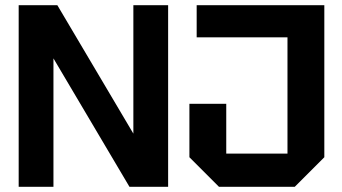

<svg xmlns="http://www.w3.org/2000/svg" viewBox="-20 -720 1320 740"><path d="M52 0V-700H201L494 -205V-700H628V0H479L186 -495V0ZM710 -114V-320H852V-128H1088V-576H738V-700H1230V-114L1116 0H824Z"/></svg>

Font: Tektur SemiBold
Style: Regular
Weight: 600
Designer: Adam Jagosz
Foundry: Adam Jagosz
Version: Version 1.005;gftools[0.9.30]